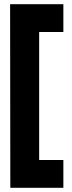

<svg xmlns="http://www.w3.org/2000/svg" viewBox="-20 -769 340 912"><path d="M281 -749H28L29 123H281V-9H166V-617H281Z"/></svg>

Font: TitilliumMaps29L
Style: 999 wt
Weight: 900
Designer: Campivisivi
Foundry: Accademia di Belle Arti di Urbino and students of MA course of Visual design